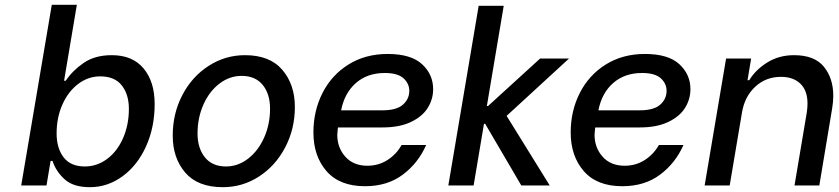

<svg xmlns="http://www.w3.org/2000/svg" viewBox="-20 -770 3484 797"><path d="M198 -102H190L173 0H68L195 -750H299L246 -435H253Q281 -477 327.5 -509Q374 -541 444 -541Q530 -541 576 -486Q622 -431 622 -338Q622 -242 586.5 -163Q551 -84 489 -38.5Q427 7 353 7Q284 7 248 -26Q212 -59 198 -102ZM515 -318Q515 -378 485.5 -415.5Q456 -453 396 -453Q346 -453 304.5 -421.5Q263 -390 239 -336Q215 -282 215 -216Q215 -155 244 -117Q273 -79 332 -79Q383 -79 425 -110.5Q467 -142 491 -197Q515 -252 515 -318Z M697 -207Q697 -299 737 -375.5Q777 -452 846 -496.5Q915 -541 997 -541Q1100 -541 1152 -480Q1204 -419 1204 -326Q1204 -235 1164 -158.5Q1124 -82 1055.5 -37.5Q987 7 905 7Q801 7 749 -53.5Q697 -114 697 -207ZM1101 -319Q1101 -380 1070.5 -417.5Q1040 -455 983 -455Q933 -455 891 -423Q849 -391 824.5 -336Q800 -281 800 -216Q800 -155 830.5 -117Q861 -79 918 -79Q968 -79 1010 -111.5Q1052 -144 1076.5 -199Q1101 -254 1101 -319Z M1281 -220Q1281 -310 1319 -384.5Q1357 -459 1427 -502.5Q1497 -546 1589 -546Q1686 -546 1732 -503.5Q1778 -461 1778 -400Q1778 -358 1755.5 -322Q1733 -286 1685.5 -263.5Q1638 -241 1568 -241H1383L1382 -234Q1380 -218 1380 -211Q1380 -157 1413.5 -119.5Q1447 -82 1505 -82Q1551 -82 1588 -105.5Q1625 -129 1647 -168H1749Q1716 -93 1652 -45Q1588 3 1495 3Q1390 3 1335.5 -59.5Q1281 -122 1281 -220ZM1567 -312Q1626 -312 1652.5 -335.5Q1679 -359 1679 -393Q1679 -423 1655 -445Q1631 -467 1577 -467Q1505 -467 1457.5 -425.5Q1410 -384 1396 -312Z M1967 -746H2071L2001 -330H2006L2222 -527H2342L2083 -289L2262 0H2144L1994 -256H1989L1946 0H1841Z M2349 -220Q2349 -310 2387 -384.5Q2425 -459 2495 -502.5Q2565 -546 2657 -546Q2754 -546 2800 -503.5Q2846 -461 2846 -400Q2846 -358 2823.5 -322Q2801 -286 2753.5 -263.5Q2706 -241 2636 -241H2451L2450 -234Q2448 -218 2448 -211Q2448 -157 2481.5 -119.5Q2515 -82 2573 -82Q2619 -82 2656 -105.5Q2693 -129 2715 -168H2817Q2784 -93 2720 -45Q2656 3 2563 3Q2458 3 2403.5 -59.5Q2349 -122 2349 -220ZM2635 -312Q2694 -312 2720.5 -335.5Q2747 -359 2747 -393Q2747 -423 2723 -445Q2699 -467 2645 -467Q2573 -467 2525.5 -425.5Q2478 -384 2464 -312Z M2994 -527H3098L3083 -437H3090Q3117 -481 3165.5 -511Q3214 -541 3276 -541Q3361 -541 3400 -493Q3439 -445 3439 -372Q3439 -348 3434 -318L3381 0H3278L3329 -303Q3332 -323 3332 -340Q3332 -394 3302.5 -422.5Q3273 -451 3222 -451Q3159 -451 3115 -410Q3071 -369 3060 -303L3009 0H2905Z"/></svg>

Font: Be Vietnam Medium
Style: Italic
Weight: 500
Italic angle: -9.444°
Designer: Gabriel Lam
Foundry: TypeRant
Version: Version 3.000